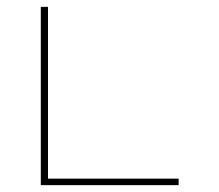

<svg xmlns="http://www.w3.org/2000/svg" viewBox="-20 -540 640 560"><path d="M99 0V-520H120V-19H501V0Z"/></svg>

Font: Iosevka Thin Extended
Style: Regular
Weight: 100
Width: 7
Monospace: yes
Designer: Belleve Invis
Foundry: Belleve Invis
Version: Version 32.5.0; ttfautohint (v1.8.4)